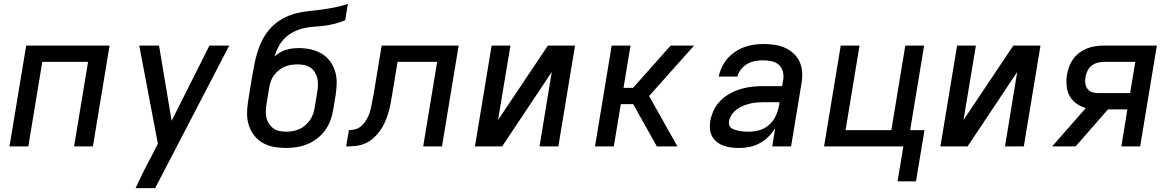

<svg xmlns="http://www.w3.org/2000/svg" viewBox="-20 -755 6040 990"><path d="M29 0 115 -520H545L459 0H362L434 -436H198L126 0Z M679 215Q698 174 718 133.5Q738 93 760 53L794 -14L698 -520H800L865 -132L1060 -520H1162L780 215Z M1455 8Q1423 8 1392.5 2.5Q1362 -3 1336 -17.5Q1310 -32 1291.5 -55.5Q1273 -79 1263.5 -107.5Q1254 -136 1254 -167.5Q1254 -199 1259 -231L1279 -355Q1285 -389 1291.5 -422.5Q1298 -456 1308.5 -489.5Q1319 -523 1336 -555Q1353 -587 1378.5 -613.5Q1404 -640 1436 -658Q1468 -676 1502 -685Q1536 -694 1570 -697.5Q1604 -701 1638 -705.5Q1672 -710 1706.5 -717Q1741 -724 1774 -735L1760 -651Q1735 -640 1708 -633Q1681 -626 1654 -622.5Q1627 -619 1601 -617.5Q1575 -616 1548 -610Q1521 -604 1495.5 -591.5Q1470 -579 1449.5 -559Q1429 -539 1416 -514Q1403 -489 1395 -463Q1408 -475 1423 -484Q1438 -493 1454.5 -498Q1471 -503 1487.5 -505Q1504 -507 1520 -507Q1552 -507 1581.5 -500.5Q1611 -494 1636.5 -479.5Q1662 -465 1680 -441.5Q1698 -418 1707 -390Q1716 -362 1716 -330.5Q1716 -299 1711 -268L1698 -189Q1694 -162 1684 -135Q1674 -108 1657 -84Q1640 -60 1616 -41.5Q1592 -23 1565.5 -12Q1539 -1 1510.5 3.5Q1482 8 1455 8ZM1456 -76Q1473 -76 1490 -79Q1507 -82 1524 -89.5Q1541 -97 1555 -109.5Q1569 -122 1579 -137Q1589 -152 1595 -169Q1601 -186 1603 -203L1616 -282Q1619 -300 1619.5 -317.5Q1620 -335 1616 -352Q1612 -369 1603 -383Q1594 -397 1580.5 -406.5Q1567 -416 1549.5 -419.5Q1532 -423 1514 -423Q1498 -423 1481 -420.5Q1464 -418 1448 -411Q1432 -404 1417.5 -392.5Q1403 -381 1392.5 -366.5Q1382 -352 1376.5 -336Q1371 -320 1368 -303L1354 -217Q1351 -199 1350.5 -181.5Q1350 -164 1354 -147Q1358 -130 1367.5 -116Q1377 -102 1390 -92.5Q1403 -83 1420.5 -79.5Q1438 -76 1456 -76Z M1765 0 1779 -84Q1794 -84 1809 -87.5Q1824 -91 1837 -100.5Q1850 -110 1859.5 -123Q1869 -136 1876 -150Q1883 -164 1887.5 -178.5Q1892 -193 1894.5 -207.5Q1897 -222 1900 -236.5Q1903 -251 1906 -266L1948 -520H2345L2259 0H2162L2234 -436H2030L2002 -267Q1998 -243 1993.5 -219Q1989 -195 1982 -171.5Q1975 -148 1964.5 -124.5Q1954 -101 1939 -80Q1924 -59 1904.5 -42Q1885 -25 1861.5 -15Q1838 -5 1813.5 -2.5Q1789 0 1765 0Z M2429 0 2515 -520H2612L2548 -136L2805 -520H2945L2859 0H2762L2825 -384L2569 0Z M3048 0 3134 -520H3231L3195 -302H3244L3438 -520H3559L3440 -387L3327 -260L3473 0H3367L3245 -218H3181L3145 0Z M3793 8Q3772 8 3751.5 5.5Q3731 3 3712 -3.5Q3693 -10 3677.5 -22Q3662 -34 3652.5 -51Q3643 -68 3641 -88.5Q3639 -109 3642 -130Q3647 -158 3660 -186Q3673 -214 3695 -236Q3717 -258 3744.5 -273Q3772 -288 3801 -296.5Q3830 -305 3859 -308Q3888 -311 3916 -311H4013L4018 -341Q4022 -363 4017 -384.5Q4012 -406 3997 -420Q3982 -434 3960 -439Q3938 -444 3916 -444Q3895 -444 3874.5 -440.5Q3854 -437 3835 -426.5Q3816 -416 3801.5 -398.5Q3787 -381 3782 -360H3686Q3691 -385 3702.5 -409Q3714 -433 3731 -453Q3748 -473 3770.5 -488Q3793 -503 3817.5 -512Q3842 -521 3866.5 -524.5Q3891 -528 3916 -528Q3945 -528 3973.5 -524Q4002 -520 4026.5 -509Q4051 -498 4071 -480Q4091 -462 4102.5 -437.5Q4114 -413 4116 -384.5Q4118 -356 4113 -327L4059 0H3962L3977 -94Q3962 -70 3942 -50Q3922 -30 3897 -16.5Q3872 -3 3845.5 2.5Q3819 8 3793 8ZM3842 -76Q3869 -76 3896.5 -84Q3924 -92 3946 -111.5Q3968 -131 3980 -157.5Q3992 -184 3997 -211L3999 -228H3916Q3899 -228 3881.5 -226.5Q3864 -225 3846 -220.5Q3828 -216 3811 -209Q3794 -202 3778.5 -190.5Q3763 -179 3752.5 -163Q3742 -147 3739 -130Q3738 -121 3739.5 -112.5Q3741 -104 3746.5 -98.5Q3752 -93 3759.5 -89.5Q3767 -86 3775 -84Q3783 -82 3791.5 -80Q3800 -78 3808 -77.5Q3816 -77 3824.5 -76.5Q3833 -76 3842 -76Z M4703 180H4608L4638 0H4229L4315 -520H4412L4340 -84H4576L4648 -520H4745L4673 -84H4747Z M4829 0 4915 -520H5012L4948 -136L5205 -520H5345L5259 0H5162L5225 -384L4969 0Z M5405 0 5579 -198Q5553 -205 5530.5 -221Q5508 -237 5495 -261Q5482 -285 5479.5 -314Q5477 -343 5482 -372Q5486 -393 5494 -414Q5502 -435 5515.5 -453Q5529 -471 5547.5 -484.5Q5566 -498 5587 -506Q5608 -514 5629.5 -517Q5651 -520 5672 -520H5945L5859 0H5762L5793 -191H5693L5582 -64L5526 0ZM5642 -275H5807L5834 -436H5672Q5656 -436 5639 -431.5Q5622 -427 5608.5 -416.5Q5595 -406 5587.5 -390Q5580 -374 5577 -358Q5574 -342 5576 -326Q5578 -310 5587 -297.5Q5596 -285 5611 -280Q5626 -275 5642 -275Z"/></svg>

Font: Iosevka Custom Medium Oblique
Style: Regular
Weight: 500
Italic angle: -9°
Designer: Belleve Invis
Foundry: Belleve Invis
Version: Version 27.0.1